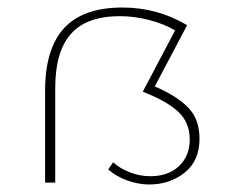

<svg xmlns="http://www.w3.org/2000/svg" viewBox="-20 -486 607 511"><path d="M511 -117Q511 -58 471.5 -26.5Q432 5 377 5Q348 5 318 -6Q288 -17 268 -35L281 -54Q300 -37 326.5 -27Q353 -17 380 -17Q428 -17 456.5 -44Q485 -71 485 -115Q485 -159 455.5 -187.5Q426 -216 360 -242L446 -405Q418 -422 378 -432.5Q338 -443 299 -443Q211 -443 169 -396Q127 -349 127 -252V0H100V-244Q100 -356 150.5 -411Q201 -466 306 -466Q399 -466 478 -419L392 -256Q452 -230 481.5 -199Q511 -168 511 -117Z"/></svg>

Font: Ysabeau SC Extralight
Style: Regular
Weight: 200
Designer: Christian Thalmann (Catharsis Fonts)
Version: Version 0.003